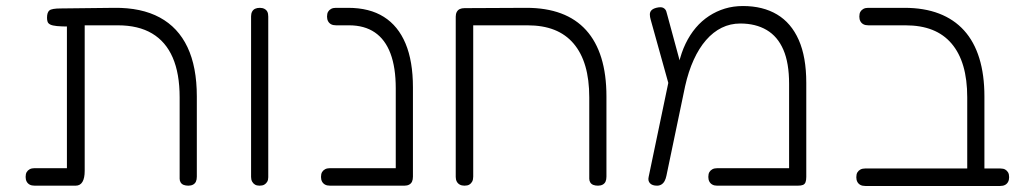

<svg xmlns="http://www.w3.org/2000/svg" viewBox="-20 -606 3428 637"><path d="M95 10Q85 10 78.5 6.5Q72 3 68.5 -3.5Q65 -10 65 -19Q65 -29 68.5 -35Q72 -41 78.5 -44.5Q85 -48 94 -48H202V-535L210 -518Q184 -518 169 -519.5Q154 -521 147 -524.5Q140 -528 138 -533.5Q136 -539 136 -547Q136 -565 144 -571.5Q152 -578 182 -578L359 -580Q449 -581 510 -548Q571 -515 602 -449.5Q633 -384 633 -286V-20Q633 -10 630 -3.5Q627 3 620.5 6.5Q614 10 605 10Q596 10 589.5 7.5Q583 5 579.5 -0.5Q576 -6 576 -13V-283Q576 -362 553 -415Q530 -468 484.5 -495Q439 -522 371 -522H261V-39Q261 -15 253.5 -2.5Q246 10 231 10Z M841 10Q832 10 826 6.5Q820 3 816.5 -3.5Q813 -10 813 -19V-552Q813 -561 816.5 -567.5Q820 -574 826.5 -577Q833 -580 842 -580Q851 -580 857.5 -576.5Q864 -573 867 -567Q870 -561 870 -551V-18Q870 -9 866.5 -3Q863 3 857 6.5Q851 10 841 10Z M1322 10Q1313 10 1306.5 7.5Q1300 5 1296.5 -0.5Q1293 -6 1293 -13V-313Q1293 -382 1275.5 -428.5Q1258 -475 1223.5 -498.5Q1189 -522 1138 -522H1095Q1085 -522 1078.5 -525.5Q1072 -529 1068.5 -535.5Q1065 -542 1065 -551Q1065 -561 1068.5 -567Q1072 -573 1078.5 -576.5Q1085 -580 1094 -580H1135Q1206 -580 1253.5 -550Q1301 -520 1325.5 -461.5Q1350 -403 1350 -316V-20Q1350 -10 1347 -3.5Q1344 3 1337.5 6.5Q1331 10 1322 10ZM1075 10Q1065 10 1058.5 6.5Q1052 3 1048.5 -3.5Q1045 -10 1045 -19Q1045 -29 1048.5 -35Q1052 -41 1058.5 -44.5Q1065 -48 1074 -48H1323L1322 10Z M1521 10Q1512 10 1505.5 6.5Q1499 3 1495.5 -3.5Q1492 -10 1492 -19V-551Q1492 -560 1495.5 -566.5Q1499 -573 1505.5 -576Q1512 -579 1521 -579L1727 -580Q1792 -580 1841.5 -561.5Q1891 -543 1924.5 -506Q1958 -469 1975 -414Q1992 -359 1992 -286V-20Q1992 -10 1989 -3.5Q1986 3 1979.5 6.5Q1973 10 1964 10Q1955 10 1948.5 7.5Q1942 5 1938.5 -0.5Q1935 -6 1935 -13V-283Q1935 -342 1922 -386.5Q1909 -431 1883 -461.5Q1857 -492 1819 -507Q1781 -522 1730 -522H1550V-20Q1550 -10 1546.5 -3.5Q1543 3 1537 6.5Q1531 10 1521 10Z M2655 -331V-19Q2655 -8 2652.5 -1.5Q2650 5 2644 7.5Q2638 10 2627 10H2359Q2350 10 2343.5 6.5Q2337 3 2333.5 -3.5Q2330 -10 2330 -19Q2330 -29 2333.5 -35Q2337 -41 2343.5 -44.5Q2350 -48 2360 -48H2598V-328Q2598 -397 2579 -441Q2560 -485 2523.5 -506.5Q2487 -528 2436 -528Q2403 -528 2374.5 -514Q2346 -500 2322.5 -473Q2299 -446 2281.5 -407.5Q2264 -369 2253 -320L2191 -23Q2189 -13 2185 -5.5Q2181 2 2174.5 6Q2168 10 2160 10Q2144 10 2136.5 2Q2129 -6 2132 -19L2211 -397L2232 -395Q2240 -431 2254.5 -461Q2269 -491 2288.5 -514Q2308 -537 2332.5 -553Q2357 -569 2385 -577.5Q2413 -586 2445 -586Q2511 -586 2558 -558Q2605 -530 2630 -473.5Q2655 -417 2655 -331ZM2200 -321 2139 -540Q2136 -550 2136 -558Q2136 -566 2141 -571.5Q2146 -577 2157 -580Q2173 -584 2180.5 -580Q2188 -576 2190.5 -568.5Q2193 -561 2194 -556L2242 -379Z M3218 11Q3209 11 3202.5 8.5Q3196 6 3192.5 0.5Q3189 -5 3189 -12V-283Q3189 -342 3176 -386.5Q3163 -431 3137 -461.5Q3111 -492 3073 -507Q3035 -522 2984 -522H2861Q2851 -522 2844.5 -525.5Q2838 -529 2834.5 -535.5Q2831 -542 2831 -551Q2831 -561 2834.5 -567Q2838 -573 2844.5 -576.5Q2851 -580 2860 -580H2981Q3046 -580 3095.5 -561Q3145 -542 3178.5 -505Q3212 -468 3229 -413Q3246 -358 3246 -286V-19Q3246 -9 3243 -2.5Q3240 4 3233.5 7.5Q3227 11 3218 11ZM2851 11Q2841 11 2834.5 7.5Q2828 4 2824.5 -2.5Q2821 -9 2821 -18Q2821 -28 2824.5 -34Q2828 -40 2834.5 -43.5Q2841 -47 2850 -47H3299Q3309 -47 3315 -43.5Q3321 -40 3324.5 -34Q3328 -28 3328 -18Q3328 -9 3324.5 -2.5Q3321 4 3314.5 7.5Q3308 11 3298 11Z"/></svg>

Font: Fredoka Light
Style: Regular
Weight: 300
Designer: Ben Nathan
Foundry: Milena B. Brandão, Ben Nathan
Version: Version 2.001